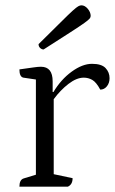

<svg xmlns="http://www.w3.org/2000/svg" viewBox="-20 -702 432 722"><path d="M53 0Q53 -26 69 -31L115 -45V-403L68 -410Q53 -413 53 -441Q89 -446 106 -448.5Q123 -451 134 -451Q178 -451 178 -396V-356H181Q209 -403 249.5 -432.5Q290 -462 326 -462Q362 -462 377 -446Q392 -430 392 -408Q392 -390 382 -377.5Q372 -365 357 -365Q342 -393 327 -401.5Q312 -410 295 -410Q268 -410 237.5 -386.5Q207 -363 182 -329V-47L253 -32Q253 -8 235 0ZM144 -516Q137 -516 131 -521.5Q125 -527 125 -536Q179 -589 209 -619Q239 -649 253.5 -662Q268 -675 274.5 -678.5Q281 -682 286 -682Q299 -682 310 -669Q321 -656 321 -642Q321 -637 317 -632Q313 -627 297 -615.5Q281 -604 244.5 -580.5Q208 -557 144 -516Z"/></svg>

Font: Petrona Light
Style: Regular
Weight: 300
Designer: Ringo R. Seeber
Foundry: Ringo R. Seeber
Version: Version 2.001; ttfautohint (v1.8.3)